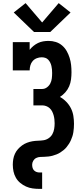

<svg xmlns="http://www.w3.org/2000/svg" viewBox="-20 -1005 540 1230"><path d="M232 205Q210 205 188.5 202Q167 199 147 190Q127 181 110 167Q93 153 82 134Q71 115 66.5 93.5Q62 72 62 50Q62 32 65 14.5Q68 -3 75.5 -19.5Q83 -36 95 -49.5Q107 -63 121.5 -73.5Q136 -84 153 -90.5Q170 -97 187.5 -100Q205 -103 223 -103.5Q241 -104 258.5 -106.5Q276 -109 291.5 -119.5Q307 -130 315.5 -145.5Q324 -161 327 -179Q330 -197 330 -215Q330 -228 328.5 -241Q327 -254 323.5 -266.5Q320 -279 314 -291Q308 -303 298 -312Q288 -321 275.5 -325.5Q263 -330 250 -330H194V-435H250Q267 -435 281 -445.5Q295 -456 302.5 -471Q310 -486 312 -503Q314 -520 314 -537Q314 -549 313 -560Q312 -571 309.5 -582Q307 -593 302 -603.5Q297 -614 289 -622.5Q281 -631 270 -634.5Q259 -638 247 -638Q231 -638 215.5 -632Q200 -626 189.5 -614Q179 -602 174.5 -586Q170 -570 170 -554H62V-735H170V-686Q181 -700 194.5 -711Q208 -722 223.5 -729.5Q239 -737 256.5 -740Q274 -743 291 -743Q315 -743 337.5 -736Q360 -729 378 -713.5Q396 -698 407.5 -677.5Q419 -657 426 -634.5Q433 -612 435.5 -589Q438 -566 438 -542Q438 -519 435 -496Q432 -473 423 -452Q414 -431 398.5 -413.5Q383 -396 364 -384Q386 -372 404.5 -353Q423 -334 434.5 -311Q446 -288 450 -262.5Q454 -237 454 -212Q454 -198 453 -185Q452 -172 450 -158.5Q448 -145 444 -132.5Q440 -120 434.5 -107.5Q429 -95 422 -84Q415 -73 406.5 -62.5Q398 -52 387.5 -43.5Q377 -35 366 -28Q355 -21 342.5 -16Q330 -11 317 -7.5Q304 -4 291 -2.5Q278 -1 264.5 -0.5Q251 0 237.5 0.5Q224 1 212 7Q200 13 193 25Q186 37 186 50Q186 60 188.5 69.5Q191 79 197.5 86Q204 93 213.5 96.5Q223 100 232 100H250V205ZM198 -800 68 -925 144 -985 250 -861 356 -985 432 -925 302 -800Z"/></svg>

Font: Iosevka Slab Extrabold
Style: Regular
Weight: 800
Monospace: yes
Designer: Belleve Invis
Foundry: Belleve Invis
Version: Version 11.1.1; ttfautohint (v1.8.3)